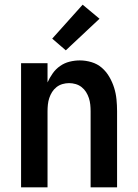

<svg xmlns="http://www.w3.org/2000/svg" viewBox="-20 -800 590 820"><path d="M70 0V-530H183V-448Q192 -468 205 -486.5Q218 -505 236.5 -518Q255 -531 277 -536.5Q299 -542 321 -542Q346 -542 371 -534.5Q396 -527 415 -510.5Q434 -494 447 -471.5Q460 -449 467.5 -425Q475 -401 477.5 -375.5Q480 -350 480 -325V0H367V-325Q367 -339 365.5 -353.5Q364 -368 359.5 -381.5Q355 -395 347.5 -407Q340 -419 328.5 -428Q317 -437 303 -441Q289 -445 275 -445Q261 -445 247 -441Q233 -437 221.5 -428Q210 -419 202.5 -407Q195 -395 190.5 -381.5Q186 -368 184.5 -353.5Q183 -339 183 -325V0ZM261 -585 203 -635 333 -780 405 -720Z"/></svg>

Font: Lode Term
Style: Bold
Weight: 700
Monospace: yes
Designer: Belleve Invis
Foundry: Belleve Invis
Version: Version 29.2.0